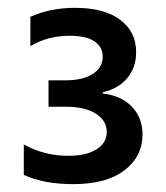

<svg xmlns="http://www.w3.org/2000/svg" viewBox="-20 -826 423 488"><path d="M166.2 -358Q91.6 -358 40.5 -381.4V-458.8Q92.3 -430 153.4 -430Q199.6 -430 225.5 -446.6Q251.4 -463.1 251.4 -490.4Q251.4 -519.5 223.5 -537.1Q195.7 -554.7 147.7 -554.7H103.3V-621.8H146.3Q190 -621.8 215.6 -638Q241.1 -654.1 241.1 -682.2Q241.1 -706.7 220 -720.9Q198.9 -735.1 156.6 -735.1Q101.9 -735.1 57.2 -708.8V-783.4Q108.7 -806.1 170.5 -806.1Q245 -806.1 285.5 -775.7Q326 -745.4 326 -693.2Q326 -654.8 303.6 -627.7Q281.2 -600.5 241.1 -591.6V-588.4Q288 -583.1 315.2 -554.9Q342.3 -526.6 342.3 -484Q342.3 -428.6 296.5 -393.3Q250.7 -358 166.2 -358Z"/></svg>

Font: TID UI Medium
Style: Regular
Weight: 500
Designer: The TID Project Authors
Foundry: Bakken & Bæck
Version: Version 1.001;hotconv 1.0.109;makeotfexe 2.5.65596